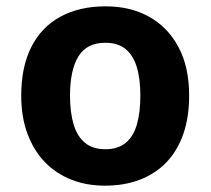

<svg xmlns="http://www.w3.org/2000/svg" viewBox="-20 -576 665 606"><path d="M577 -274Q577 -206 558.5 -153Q540 -100 505.5 -64Q471 -28 422 -9Q373 10 311 10Q253 10 205 -9Q157 -28 122 -64Q87 -100 67 -153Q47 -206 47 -274Q47 -365 79 -428Q111 -491 171 -523.5Q231 -556 314 -556Q391 -556 450 -523.5Q509 -491 543 -428Q577 -365 577 -274ZM201 -274Q201 -221 212.5 -183Q224 -145 248.5 -125Q273 -105 313 -105Q352 -105 376.5 -125Q401 -145 412 -183Q423 -221 423 -274Q423 -328 411.5 -365Q400 -402 376 -421.5Q352 -441 312 -441Q254 -441 227.5 -398Q201 -355 201 -274Z"/></svg>

Font: Noto Sans Khmer
Style: Bold
Weight: 700
Version: Version 2.003